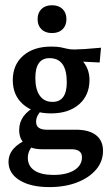

<svg xmlns="http://www.w3.org/2000/svg" viewBox="-20 -558 426 748"><path d="M178.7 -116.2Q110.4 -116.2 70.1 -151.4Q29.8 -186.5 29.8 -245.6Q29.8 -305.7 70.3 -341.1Q110.8 -376.5 179.7 -376.5Q217.8 -376.5 251.7 -359.6Q285.6 -342.8 307.1 -313.7Q328.6 -284.7 328.6 -246.6Q328.6 -187 288.1 -151.6Q247.6 -116.2 178.7 -116.2ZM184.6 -161.1Q240.2 -161.1 240.2 -237.8Q240.2 -331.5 172.9 -331.5Q117.7 -331.5 117.7 -254.4Q117.7 -209.5 135 -185.3Q152.3 -161.1 184.6 -161.1ZM368.2 -314.5 253.4 -320.3 179.7 -376.5Q202.6 -376.5 216.1 -373.8Q229.5 -371.1 241 -368.2Q252.4 -365.2 269.5 -365.2Q281.7 -365.2 309.6 -366.9Q337.4 -368.7 373.5 -372.1ZM172.4 170.9Q99.6 170.9 56.4 144.3Q13.2 117.7 13.2 72.8Q13.2 15.1 91.8 -17.6L120.1 -2Q88.4 23.4 88.4 56.6Q88.4 88.9 114.3 106.2Q140.1 123.5 188.5 123.5Q239.3 123.5 269.3 105Q299.3 86.4 299.3 54.7Q299.3 23.4 257.8 23.4H144Q101.1 23.4 77.9 3.9Q54.7 -15.6 54.7 -51.8Q54.7 -111.3 123.5 -146L156.7 -140.6Q120.6 -113.8 120.6 -83.5Q120.6 -52.7 162.1 -52.7H275.9Q326.7 -52.7 354 -31.5Q381.3 -10.3 381.3 29.8Q381.3 70.8 354.5 102.5Q327.6 134.3 280.5 152.6Q233.4 170.9 172.4 170.9ZM182.6 -429.2Q156.7 -429.2 141.6 -443.8Q126.5 -458.5 126.5 -483.4Q126.5 -508.3 141.6 -522.9Q156.7 -537.6 182.6 -537.6Q208.5 -537.6 223.6 -522.9Q238.8 -508.3 238.8 -483.4Q238.8 -458.5 223.6 -443.8Q208.5 -429.2 182.6 -429.2Z"/></svg>

Font: Markazi Text Medium
Style: Regular
Weight: 500
Designer: Borna Izadpanah (Arabic designer), Fiona Ross (Arabic design director) and Florian Runge (Latin designer)
Foundry: Borna Izadpanah and Florian Runge
Version: Version 1.001